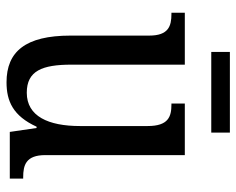

<svg xmlns="http://www.w3.org/2000/svg" viewBox="-88 -626 724 588"><g transform="rotate(90 274.0 -332.0)"><path d="M139 -617H386V-674H139ZM232 10C290 10 335 -10 368 -82H372L384 0H527V-41H523C486 -41 455 -49 455 -109V-536H297V-495H300C337 -495 366 -486 366 -422V-215C366 -118 336 -52 264 -52C197 -52 178 -99 178 -189V-536H19V-495H23C60 -495 89 -486 89 -427V-186C89 -48 138 10 232 10Z"/></g></svg>

Font: Noto Serif Khmer Condensed
Style: Regular
Weight: 400
Width: 3
Designer: Danh Hong and the Monotype Design Team
Foundry: Monotype Imaging Inc.
Version: Version 2.004